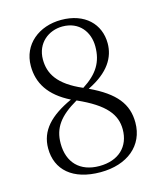

<svg xmlns="http://www.w3.org/2000/svg" viewBox="-113 -823 776 920"><g transform="rotate(-15 275.5 -363.0)"><path d="M272 14C405 14 494 -59 494 -173C494 -265 445 -328 320 -387C427 -439 464 -506 464 -574C464 -670 394 -740 277 -740C167 -740 80 -671 80 -564C80 -479 122 -410 224 -359C115 -309 58 -249 58 -161C58 -55 134 14 272 14ZM296 -398C177 -449 144 -510 144 -579C144 -660 206 -708 275 -708C358 -708 403 -647 403 -575C403 -498 371 -446 296 -398ZM249 -348C384 -288 427 -230 427 -157C427 -72 370 -16 274 -16C178 -16 122 -74 122 -168C122 -245 159 -296 249 -348Z"/></g></svg>

Font: Noto Serif SC Light
Style: Regular
Weight: 300
Designer: Ryoko NISHIZUKA 西塚涼子 (kana & ideographs); Frank Grießhammer (Latin, Greek & Cyrillic); Wenlong ZHANG 张文龙 (bopomofo); San
Foundry: Adobe
Version: Version 2.001;hotconv 1.1.0;makeotfexe 2.6.0